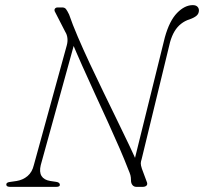

<svg xmlns="http://www.w3.org/2000/svg" viewBox="-20 -729 796 749"><path d="M139 -85 276 -581 257 -574Q276.5 -527 300.8 -472.5Q325 -418 351.2 -361.2Q377.5 -304.5 402 -250.5Q426.5 -196.5 446.8 -149.8Q467 -103 480 -69Q486.5 -54 488.8 -45.5Q491 -37 491 -25.5Q491 -14 496.8 -7Q502.5 0 512.5 0H536Q547 0 552 -5.5Q557 -11 551.5 -22.5L533.5 -71Q529 -84.5 529.2 -92Q529.5 -99.5 532.5 -108L643.5 -565Q650.5 -589.5 661 -607Q671.5 -624.5 686.5 -636.2Q701.5 -648 719.5 -653.5Q738 -660 747 -668Q756 -676 756 -688.5Q756 -697 750 -703Q744 -709 732 -709Q700.5 -709 670.8 -678.5Q641 -648 623 -583L499 -82L518.5 -86Q505 -118.5 483.5 -163.5Q462 -208.5 436.2 -261.5Q410.5 -314.5 383.2 -370.5Q356 -426.5 330.2 -481.5Q304.5 -536.5 283.5 -585.5Q262.5 -634.5 249.5 -672.5Q242.5 -687 237.5 -693.5Q232.5 -700 222.5 -700H205Q199 -700 195.8 -697Q192.5 -694 192.5 -689.8Q192.5 -685.5 196 -680L234.5 -605Q241.5 -594 243 -580.2Q244.5 -566.5 240.5 -552L112 -85Q105.5 -57.5 87.5 -42.2Q69.5 -27 45 -23L21 -19.5Q4.5 -18 4.5 -9.5Q4.5 -4.5 8.5 -2.2Q12.5 0 20 0H198.5Q205.5 0 209.5 -1.8Q213.5 -3.5 213.5 -8.5Q213.5 -12.5 210 -15.5Q206.5 -18.5 199.5 -19.5L176 -23Q151.5 -27 142 -42.5Q132.5 -58 139 -85Z"/></svg>

Font: Fraunces Thin
Style: Italic
Weight: 250
Italic angle: -16°
Version: Version 1.000;[b76b70a41]